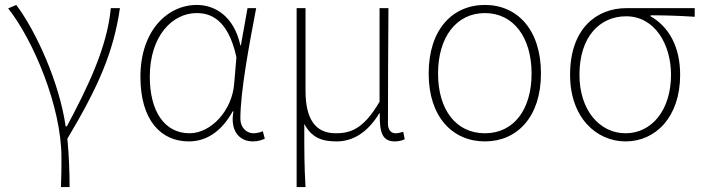

<svg xmlns="http://www.w3.org/2000/svg" viewBox="-20 -560 2848 778"><path d="M227 198H262C262 136 259 62 253 2C379 -209 440 -349 466 -527H429C414 -364 331 -199 251 -48H246C221 -224 127 -432 46 -540L13 -526C113 -401 229 -129 229 78C229 125 229 147 227 198Z M745 13C818 13 879 -29 923 -109H926C911 -29 951 13 1004 13C1027 13 1042 7 1053 2L1045 -28C1035 -24 1020 -20 1007 -20C978 -20 954 -44 954 -79C954 -188 989 -375 1018 -527H983L956 -376H954C928 -496 849 -540 778 -540C657 -540 549 -434 549 -249C549 -74 631 13 745 13ZM748 -20C646 -20 587 -110 587 -249C587 -414 678 -507 777 -507C830 -507 904 -485 938 -328L929 -222C921 -112 835 -20 748 -20Z M1182 198H1218C1213 108 1213 66 1213 -58C1244 0 1287 13 1344 13C1409 13 1469 -22 1517 -101H1519C1517 -20 1531 13 1580 13C1597 13 1610 9 1620 4L1614 -26C1600 -22 1593 -20 1583 -20C1565 -20 1552 -33 1552 -59C1552 -217 1553 -368 1554 -527H1518V-148C1452 -34 1397 -20 1340 -20C1253 -20 1218 -85 1218 -192V-527H1182Z M1945 13C2075 13 2172 -86 2172 -262C2172 -441 2075 -540 1945 -540C1814 -540 1717 -441 1717 -262C1717 -86 1814 13 1945 13ZM1945 -20C1828 -20 1755 -115 1755 -262C1755 -408 1828 -507 1945 -507C2061 -507 2134 -408 2134 -262C2134 -115 2061 -20 1945 -20Z M2515 13C2635 13 2736 -84 2736 -257C2736 -371 2690 -452 2616 -494V-498C2677 -498 2734 -496 2795 -492V-527H2518C2398 -527 2290 -445 2290 -257C2290 -84 2396 13 2515 13ZM2515 -20C2410 -20 2328 -113 2328 -257C2328 -413 2412 -494 2517 -494C2633 -494 2699 -381 2699 -257C2699 -113 2620 -20 2515 -20Z"/></svg>

Font: Noto Sans JP Thin
Style: Regular
Weight: 100
Designer: Ryoko NISHIZUKA 西塚涼子 (kana, bopomofo & ideographs); Paul D. Hunt (Latin, Greek & Cyrillic); Sandoll Communications 산돌커뮤니
Foundry: Adobe
Version: Version 2.004;hotconv 1.0.118;makeotfexe 2.5.65603